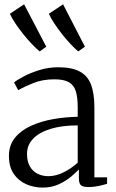

<svg xmlns="http://www.w3.org/2000/svg" viewBox="-20 -862 538 892"><path d="M178.5 9.5Q138 9.5 102.2 -6Q66.5 -21.5 44 -54Q21.5 -86.5 21.5 -138Q21.5 -188 50 -222.5Q78.5 -257 125.2 -278Q172 -299 228.5 -308.8Q285 -318.5 341 -319.5V-364.5Q341 -410.5 332 -438.8Q323 -467 299.8 -480.2Q276.5 -493.5 232.5 -493.5Q177.5 -493.5 134.5 -476Q91.5 -458.5 64.5 -443L45.5 -479Q57.5 -489.5 88.8 -506.2Q120 -523 162.2 -536.2Q204.5 -549.5 250.5 -549.5Q313 -549.5 349.8 -530.2Q386.5 -511 402.5 -469.8Q418.5 -428.5 418.5 -363V-38H477.5V-8Q466.5 -4.5 452 -1Q437.5 2.5 421.2 4.8Q405 7 390 7Q368 7 357.2 -0.5Q346.5 -8 346.5 -34.5V-75Q335 -62.5 311.2 -42.2Q287.5 -22 253.8 -6.2Q220 9.5 178.5 9.5ZM205 -43.5Q239.5 -43.5 275.8 -61.5Q312 -79.5 341 -106.5V-279.5Q267.5 -279.5 214.8 -263.2Q162 -247 133.8 -217.5Q105.5 -188 105.5 -147.5Q105.5 -111.5 119 -88.5Q132.5 -65.5 155 -54.5Q177.5 -43.5 205 -43.5ZM164 -623.5Q148.5 -636 128.5 -657Q108.5 -678 88.2 -703.2Q68 -728.5 51.2 -753.5Q34.5 -778.5 26 -798L92 -842L195 -645L165 -623.5ZM343 -623.5Q328 -636 308.2 -657Q288.5 -678 268.5 -703.2Q248.5 -728.5 232 -753.5Q215.5 -778.5 207 -798L273 -842L374.5 -645L344 -623.5Z"/></svg>

Font: Merriweather 60pt Light
Style: Regular
Weight: 300
Version: Version 2.100